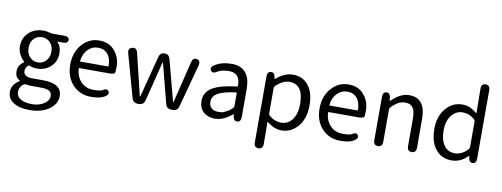

<svg xmlns="http://www.w3.org/2000/svg" viewBox="-77 -1234 5021 1922"><g transform="rotate(10 2433.5 -273.0)"><path d="M275 250Q173 250 112 211.5Q51 173 51 103Q51 33 120 -12Q131 -19 131 -21Q131 -23 121 -29Q81 -52 81 -110.5Q81 -169 131 -205Q142 -213 142 -215Q142 -217 131 -226Q112 -241 93 -277Q71 -318 71 -363Q71 -450 132 -505Q190 -557 275 -557Q313 -557 331 -550Q351 -543 372 -543H488Q540 -543 540 -508Q540 -473 488 -473H434Q429 -473 433 -470Q473 -431 473 -361Q473 -276 415 -223Q360 -172 275 -172Q232 -172 203 -186Q194 -191 186 -184Q159 -161 159 -126Q159 -67 254 -67H360Q550 -67 550 62Q550 140 476 194Q398 250 275 250ZM414 153Q461 121 461 76Q461 40 433.5 24.5Q406 9 350 9H256Q222 9 200 4Q186 0 174 8Q131 39 131 92Q131 136 173 162Q215 188 289 188Q363 188 414 153ZM193 -457Q159 -421 159 -363Q159 -305 192.5 -269.5Q226 -234 274.5 -234Q323 -234 357 -269.5Q391 -305 391 -363Q391 -421 357.5 -455.5Q324 -490 274.5 -490Q225 -490 193 -457Z M859 13Q747 13 675 -62Q599 -141 599 -269.5Q599 -398 674 -480Q745 -557 845.5 -557Q946 -557 1003 -488.5Q1060 -420 1060 -329Q1060 -302 1058 -276Q1056 -250 1005 -250H695Q690 -250 690 -245Q694 -163 743.5 -111.5Q793 -60 870 -60Q942 -60 960 -72Q1003 -101 1022 -73Q1041 -44 997 -16Q952 13 859 13ZM690 -321Q689 -316 694 -316H975Q980 -316 980 -321Q980 -397 944.5 -440.5Q909 -484 845 -484Q785 -484 742 -440Q697 -393 690 -321Z M1333 0Q1285 0 1272 -46L1151 -481Q1137 -531 1181 -542Q1224 -554 1237 -503L1338 -85Q1340 -77 1342.5 -77Q1345 -77 1347 -85L1454 -497Q1466 -543 1511 -543Q1555 -543 1567 -497L1676 -85Q1678 -77 1680 -77Q1682 -77 1684 -85L1786 -502Q1798 -553 1839 -543Q1879 -532 1866 -482L1748 -46Q1736 0 1688 0H1674Q1626 0 1614 -46L1512 -441Q1510 -449 1507.5 -449Q1505 -449 1503 -441L1404 -46Q1392 0 1344 0Z M2115 13Q2045 13 2000.5 -28Q1956 -69 1956 -141Q1956 -229 2035.5 -276.5Q2115 -324 2284 -343Q2290 -344 2290 -351Q2290 -481 2178 -481Q2101 -481 2061 -454Q2017 -425 1997 -455Q1977 -485 2021 -513Q2090 -557 2193 -557Q2289 -557 2337 -496Q2381 -439 2381 -334V-51Q2381 0 2344 2Q2307 5 2300 -46L2299 -58Q2298 -65 2296.5 -65Q2295 -65 2282 -54Q2201 13 2115 13ZM2141 -60Q2179 -60 2193 -67Q2216 -78 2239 -90Q2248 -95 2279 -122Q2290 -132 2290 -147V-279Q2290 -284 2285 -283Q2157 -268 2099 -234Q2045 -202 2045 -147Q2045 -103 2073 -80Q2098 -60 2141 -60Z M2599 229Q2554 229 2554 177V-492Q2554 -543 2591 -545Q2628 -548 2635 -497L2636 -488Q2637 -481 2638.5 -481Q2640 -481 2653 -492Q2733 -557 2813 -557Q2916 -557 2974 -481Q3029 -408 3029 -280Q3029 -146 2958 -64Q2891 13 2793 13Q2720 13 2647 -47Q2643 -50 2643 -45L2645 177Q2645 229 2599 229ZM2890 -120Q2934 -180 2934 -279Q2934 -480 2791 -480Q2726 -480 2656 -415Q2645 -405 2645 -390V-134Q2645 -120 2656 -111Q2712 -63 2779.5 -63Q2847 -63 2890 -120Z M3393 13Q3281 13 3209 -62Q3133 -141 3133 -269.5Q3133 -398 3208 -480Q3279 -557 3379.5 -557Q3480 -557 3537 -488.5Q3594 -420 3594 -329Q3594 -302 3592 -276Q3590 -250 3539 -250H3229Q3224 -250 3224 -245Q3228 -163 3277.5 -111.5Q3327 -60 3404 -60Q3476 -60 3494 -72Q3537 -101 3556 -73Q3575 -44 3531 -16Q3486 13 3393 13ZM3224 -321Q3223 -316 3228 -316H3509Q3514 -316 3514 -321Q3514 -397 3478.5 -440.5Q3443 -484 3379 -484Q3319 -484 3276 -440Q3231 -393 3224 -321Z M3774 0Q3728 0 3728 -52V-492Q3728 -543 3765 -545Q3803 -547 3808 -496L3810 -471Q3811 -465 3812.5 -465Q3814 -465 3825 -476Q3859 -509 3897 -530Q3945 -557 3996 -557Q4162 -557 4162 -344V-52Q4162 0 4117 0Q4071 0 4071 -52V-332Q4071 -408 4046.5 -442.5Q4022 -477 3968 -477Q3928 -477 3893 -456Q3864 -439 3830 -405Q3819 -394 3819 -379V-52Q3819 0 3774 0Z M4524 13Q4421 13 4360.5 -62Q4300 -137 4300 -271Q4300 -399 4371 -480Q4438 -557 4535 -557Q4580 -557 4618 -540Q4648 -526 4684 -496Q4688 -493 4688 -498L4685 -743Q4684 -795 4729 -796Q4774 -796 4774 -744V-51Q4774 0 4737 2Q4701 5 4694 -46L4693 -57Q4692 -64 4690.5 -64Q4689 -64 4678 -53Q4610 13 4524 13ZM4673 -126Q4684 -138 4684 -154V-408Q4684 -423 4673 -433Q4619 -480 4551.5 -480Q4484 -480 4439 -422Q4394 -364 4394 -272Q4394 -173 4433 -118Q4472 -63 4543.5 -63Q4615 -63 4673 -126Z"/></g></svg>

Font: Resource Han Rounded HK
Style: Regular
Weight: 400
Designer: Cyano Hao (round all glyphs); Ryoko NISHIZUKA  (kana, bopomofo & ideographs); Paul D. Hunt (Latin, Greek & Cyrillic); Sa
Foundry: Cyano Hao
Version: 0.990